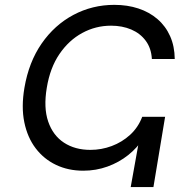

<svg xmlns="http://www.w3.org/2000/svg" viewBox="-20 -759 748 779"><path d="M317.9 -66.4Q257.3 -66.4 207.8 -89.8Q158.2 -113.3 124.8 -157.2Q91.3 -201.2 78.6 -263.2Q65.9 -325.2 79.1 -402.8Q96.7 -506.8 148.9 -582.3Q201.2 -657.7 277.8 -698.5Q354.5 -739.3 443.8 -739.3Q497.1 -739.3 541.5 -724.6Q585.9 -710 618.9 -681.6Q651.9 -653.3 670.2 -612.3Q688.5 -571.3 689 -519.5H596.2Q593.8 -563 571.5 -593.3Q549.3 -623.5 512.7 -639.2Q476.1 -654.8 430.7 -654.8Q368.2 -654.8 313.7 -625.2Q259.3 -595.7 221.2 -539.8Q183.1 -483.9 169.9 -403.3Q156.2 -322.3 175.5 -265.9Q194.8 -209.5 239.5 -180.2Q284.2 -150.9 346.7 -150.9Q391.6 -150.9 433.3 -166.5Q475.1 -182.1 507.8 -211.9Q540.5 -241.7 557.1 -285.2H596.2Q587.9 -239.3 563 -199.7Q538.1 -160.2 500.5 -130.1Q462.9 -100.1 416.3 -83.3Q369.6 -66.4 317.9 -66.4ZM510.3 0 561.5 -285.2H649.9L602.5 0Z"/></svg>

Font: Inter 16pt
Style: Italic
Weight: 400
Italic angle: -9.3988°
Version: Version 4.001;git-66647c0bb